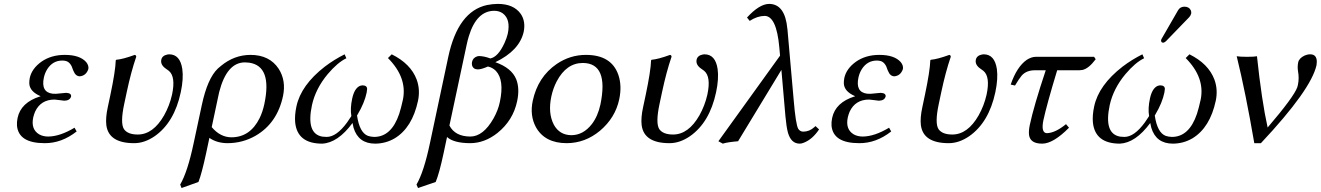

<svg xmlns="http://www.w3.org/2000/svg" viewBox="-20 -718 6714 976"><path d="M148.9 -121.1Q136.2 -61 178.7 -35.2Q198.7 -23.9 225.1 -23.9Q284.7 -24.4 358.9 -68.8L369.6 -49.8Q293 10.3 207 9.8Q75.2 9.8 66.4 -78.1Q64.9 -97.7 69.3 -118.2Q85.9 -197.3 184.1 -228Q186 -228.5 186.5 -229Q131.3 -252.4 128.9 -293Q128.4 -306.6 131.3 -321.8Q141.6 -369.1 190.4 -404.3Q240.2 -439 309.1 -439Q386.2 -439 418.5 -401.9Q432.1 -384.8 429.2 -367.2Q418 -333.5 386.2 -330.1Q364.3 -330.1 353.5 -357.4Q352.5 -360.4 351.1 -362.8Q340.3 -400.4 315.9 -407.7Q307.1 -410.2 296.9 -410.2Q248.5 -410.2 220.7 -367.2Q208.5 -348.1 203.1 -324.2Q187 -249 247.6 -241.7Q255.9 -240.7 264.2 -241.2Q264.6 -241.2 275.4 -242.2Q312 -246.1 316.4 -246.1Q343.8 -244.6 341.3 -227.1Q335 -206.5 306.6 -206.1Q302.7 -206.1 283.2 -209Q262.2 -211.9 257.3 -211.9Q187 -211.9 158.2 -149.9Q152.3 -135.7 148.9 -121.1Z M624.5 -251 611.3 -189Q590.8 -92.8 609.9 -62Q628.9 -34.2 680.2 -34.2Q758.3 -34.2 814 -131.3Q841.8 -180.7 854.5 -236.8Q874 -328.1 838.4 -357.9Q832.5 -362.8 824.2 -368.2Q794.9 -387.7 799.8 -414.1Q804.2 -435.5 831.1 -440.9Q835.4 -441.9 839.8 -441.9Q895.5 -441.9 906.7 -367.2Q913.6 -317.9 898.9 -249Q866.2 -95.7 766.6 -25.9Q714.8 9.8 662.1 9.8Q532.2 9.8 520.5 -82Q516.1 -118.7 527.8 -172.9L541 -234.9Q566.9 -357.9 568.4 -411.1L570.8 -414.1Q605 -417 665 -439Q672.9 -437 672.4 -429.2Q646 -352.1 624.5 -251Z M988.8 207 902.8 237.8 896 220.2Q933.6 155.8 964.4 9.8L1005.9 -184.1Q1034.7 -319.3 1087.4 -369.6Q1094.2 -376 1103 -382.8Q1169.9 -438.5 1252.9 -439Q1350.6 -439 1397 -367.7Q1434.6 -308.6 1418.9 -231Q1389.6 -91.8 1278.8 -27.8Q1212.9 9.8 1135.7 9.8Q1082.5 9.3 1044.4 -17.1L1027.8 61Q1004.9 167 988.8 207ZM1323.7 -189Q1364.7 -382.3 1246.6 -399.4Q1235.8 -400.9 1225.1 -400.9Q1132.8 -400.9 1094.2 -250Q1091.3 -238.8 1089.4 -228L1056.2 -71.8Q1099.6 -20.5 1155.8 -20Q1251.5 -20 1299.8 -117.7Q1315.4 -149.9 1323.7 -189Z M2105 -206.1Q2075.7 -69.3 1986.8 -15.1Q1941.4 11.7 1887.2 12.2Q1801.8 12.2 1777.3 -68.4Q1773.9 -80.6 1772 -92.8Q1697.3 8.3 1617.7 12.2Q1491.7 12.2 1480.5 -95.2Q1477.1 -131.3 1486.8 -176.8Q1509.8 -285.2 1631.3 -379.4Q1678.2 -415 1731.9 -441.9L1740.7 -421.9Q1695.8 -400.4 1645.5 -340.8Q1584.5 -267.6 1565.9 -184.1Q1534.7 -37.6 1619.1 -23.4Q1629.9 -22 1640.6 -22Q1690.4 -22 1744.1 -95.2Q1754.9 -110.4 1766.1 -127.9Q1759.3 -166.5 1770.5 -217.8Q1781.7 -269.5 1810.1 -281.7Q1815.9 -283.7 1821.3 -284.2Q1846.2 -284.2 1846.2 -265.6Q1845.7 -258.3 1843.8 -247.1Q1833 -195.3 1798.3 -136.7Q1796.4 -133.3 1794.9 -130.9Q1807.6 -43.5 1850.6 -27.3Q1864.7 -22.5 1881.8 -22Q1969.7 -22 2009.3 -139.2Q2019 -169.4 2028.3 -211.9Q2050.8 -323.7 1952.1 -422.9L1971.2 -441.9Q2067.9 -394 2098.1 -313.5Q2116.7 -262.7 2105 -206.1Z M2234.9 61Q2213.4 162.1 2194.8 207L2105 237.8L2097.2 220.2Q2134.8 155.8 2165.5 9.8L2258.8 -429.2Q2308.1 -660.2 2455.6 -692.4Q2481.9 -697.8 2510.3 -698.2Q2591.3 -698.2 2627.4 -647Q2652.8 -609.4 2642.1 -556.2Q2620.6 -460.9 2498 -401.9Q2580.6 -372.6 2604 -315.4Q2622.6 -268.6 2608.9 -204.1Q2588.4 -106.4 2509.3 -42.5Q2443.4 9.8 2369.6 9.8Q2286.1 9.3 2252.4 -21.5ZM2264.6 -80.1Q2293 -24.4 2370.6 -23.9Q2436 -23.9 2488.3 -115.2Q2512.7 -158.7 2521 -200.2Q2544.4 -310.5 2501 -357.4Q2484.4 -374.5 2460.4 -379.9Q2426.8 -365.2 2409.2 -365.2Q2385.3 -365.2 2379.4 -386.7Q2377.9 -395 2379.4 -402.8Q2383.8 -424.3 2405.8 -431.6Q2410.2 -433.1 2414.6 -433.1Q2441.9 -432.6 2472.2 -420.9Q2511.7 -428.2 2544.4 -499Q2556.2 -524.9 2561 -545.9Q2576.7 -619.1 2536.1 -649.9Q2517.6 -663.1 2492.7 -663.1Q2402.8 -663.1 2363.3 -534.2Q2356.9 -513.2 2352.1 -490.2Z M2688 -205.1Q2713.9 -326.7 2809.6 -392.6Q2877.9 -439 2958.5 -439Q3088.4 -439 3123.5 -336.9Q3142.1 -281.7 3127.9 -213.9Q3107.9 -119.1 3029.8 -53.2Q2954.6 9.3 2861.3 9.8Q2749.5 9.8 2704.1 -71.8Q2672.4 -130.9 2688 -205.1ZM2942.9 -397.9Q2859.4 -397.9 2810.1 -304.7Q2791.5 -269 2782.7 -228Q2764.6 -143.1 2795.4 -84Q2824.2 -31.7 2883.8 -30.8Q2944.8 -30.8 2988.8 -87.4Q3019 -127 3032.2 -187Q3075.2 -397 2942.9 -397.9Z M3345.7 -251 3332.5 -189Q3312 -92.8 3331.1 -62Q3350.1 -34.2 3401.4 -34.2Q3479.5 -34.2 3535.2 -131.3Q3563 -180.7 3575.7 -236.8Q3595.2 -328.1 3559.6 -357.9Q3553.7 -362.8 3545.4 -368.2Q3516.1 -387.7 3521 -414.1Q3525.4 -435.5 3552.2 -440.9Q3556.6 -441.9 3561 -441.9Q3616.7 -441.9 3627.9 -367.2Q3634.8 -317.9 3620.1 -249Q3587.4 -95.7 3487.8 -25.9Q3436 9.8 3383.3 9.8Q3253.4 9.8 3241.7 -82Q3237.3 -118.7 3249 -172.9L3262.2 -234.9Q3288.1 -357.9 3289.6 -411.1L3292 -414.1Q3326.2 -417 3386.2 -439Q3394 -437 3393.6 -429.2Q3367.2 -352.1 3345.7 -251Z M4143.6 -60.1Q4109.9 -9.8 4066.4 7.3Q4054.7 12.2 4045.4 12.2Q4001.5 12.2 3985.4 -43.5Q3977.5 -72.8 3972.7 -126L3952.1 -362.8L3731.9 0Q3678.2 4.4 3654.3 12.2L3631.8 0L3945.3 -435.1L3941.4 -478Q3927.2 -636.2 3867.2 -637.2Q3829.1 -636.7 3791 -611.8L3777.3 -628.9Q3839.8 -697.3 3889.2 -698.2Q3970.7 -698.2 3982.4 -571.8Q3982.4 -569.8 3982.9 -568.8L4014.2 -213.9Q4024.9 -84 4038.1 -62.5Q4047.4 -49.3 4062.5 -48.8Q4094.7 -48.8 4119.1 -71.3Q4122.6 -74.7 4125.5 -77.1Z M4289.6 -121.1Q4276.9 -61 4319.3 -35.2Q4339.4 -23.9 4365.7 -23.9Q4425.3 -24.4 4499.5 -68.8L4510.3 -49.8Q4433.6 10.3 4347.7 9.8Q4215.8 9.8 4207 -78.1Q4205.6 -97.7 4210 -118.2Q4226.6 -197.3 4324.7 -228Q4326.7 -228.5 4327.1 -229Q4272 -252.4 4269.5 -293Q4269 -306.6 4272 -321.8Q4282.2 -369.1 4331.1 -404.3Q4380.9 -439 4449.7 -439Q4526.9 -439 4559.1 -401.9Q4572.8 -384.8 4569.8 -367.2Q4558.6 -333.5 4526.9 -330.1Q4504.9 -330.1 4494.1 -357.4Q4493.2 -360.4 4491.7 -362.8Q4481 -400.4 4456.5 -407.7Q4447.8 -410.2 4437.5 -410.2Q4389.2 -410.2 4361.3 -367.2Q4349.1 -348.1 4343.8 -324.2Q4327.6 -249 4388.2 -241.7Q4396.5 -240.7 4404.8 -241.2Q4405.3 -241.2 4416 -242.2Q4452.6 -246.1 4457 -246.1Q4484.4 -244.6 4481.9 -227.1Q4475.6 -206.5 4447.3 -206.1Q4443.4 -206.1 4423.8 -209Q4402.8 -211.9 4397.9 -211.9Q4327.6 -211.9 4298.8 -149.9Q4293 -135.7 4289.6 -121.1Z M4765.1 -251 4752 -189Q4731.4 -92.8 4750.5 -62Q4769.5 -34.2 4820.8 -34.2Q4898.9 -34.2 4954.6 -131.3Q4982.4 -180.7 4995.1 -236.8Q5014.6 -328.1 4979 -357.9Q4973.1 -362.8 4964.8 -368.2Q4935.5 -387.7 4940.4 -414.1Q4944.8 -435.5 4971.7 -440.9Q4976.1 -441.9 4980.5 -441.9Q5036.1 -441.9 5047.4 -367.2Q5054.2 -317.9 5039.6 -249Q5006.8 -95.7 4907.2 -25.9Q4855.5 9.8 4802.7 9.8Q4672.9 9.8 4661.1 -82Q4656.7 -118.7 4668.5 -172.9L4681.6 -234.9Q4707.5 -357.9 4709 -411.1L4711.4 -414.1Q4745.6 -417 4805.7 -439Q4813.5 -437 4813 -429.2Q4786.6 -352.1 4765.1 -251Z M5244.6 -429.2H5541.5L5549.8 -417Q5514.2 -369.1 5481.9 -362.3Q5473.6 -360.8 5465.8 -360.8H5354Q5300.8 -185.5 5283.7 -106Q5271 -42 5301.8 -41Q5344.7 -42.5 5398.9 -86.9L5414.1 -68.8Q5334 12.2 5277.8 12.2Q5216.8 12.2 5210.9 -32.2Q5208.5 -52.7 5214.8 -83Q5235.4 -179.7 5295.9 -360.8H5240.2Q5197.8 -360.8 5173.8 -334Q5160.6 -318.4 5139.6 -283.2L5117.7 -288.1Q5148.9 -378.9 5199.7 -414.1Q5222.7 -428.7 5244.6 -429.2Z M6000.5 -684.1Q6024.9 -684.1 6033.7 -664.6Q6036.6 -656.7 6035.2 -648.9Q6032.2 -638.2 6025.4 -630.9L5907.2 -508.8Q5899.4 -501.5 5893.6 -501Q5882.8 -501 5882.3 -510.7Q5882.3 -512.7 5882.3 -514.2Q5883.3 -518.6 5886.7 -523.9L5969.2 -667Q5979.5 -683.6 6000.5 -684.1ZM6160.2 -206.1Q6130.9 -69.3 6042 -15.1Q5996.6 11.7 5942.4 12.2Q5856.9 12.2 5832.5 -68.4Q5829.1 -80.6 5827.1 -92.8Q5752.4 8.3 5672.9 12.2Q5546.9 12.2 5535.6 -95.2Q5532.2 -131.3 5542 -176.8Q5564.9 -285.2 5686.5 -379.4Q5733.4 -415 5787.1 -441.9L5795.9 -421.9Q5751 -400.4 5700.7 -340.8Q5639.6 -267.6 5621.1 -184.1Q5589.8 -37.6 5674.3 -23.4Q5685.1 -22 5695.8 -22Q5745.6 -22 5799.3 -95.2Q5810.1 -110.4 5821.3 -127.9Q5814.5 -166.5 5825.7 -217.8Q5836.9 -269.5 5865.2 -281.7Q5871.1 -283.7 5876.5 -284.2Q5901.4 -284.2 5901.4 -265.6Q5900.9 -258.3 5898.9 -247.1Q5888.2 -195.3 5853.5 -136.7Q5851.6 -133.3 5850.1 -130.9Q5862.8 -43.5 5905.8 -27.3Q5919.9 -22.5 5937 -22Q6024.9 -22 6064.5 -139.2Q6074.2 -169.4 6083.5 -211.9Q6106 -323.7 6007.3 -422.9L6026.4 -441.9Q6123 -394 6153.3 -313.5Q6171.9 -262.7 6160.2 -206.1Z M6423.8 -69.8Q6557.6 -226.1 6574.7 -274.9Q6576.7 -281.2 6577.6 -286.1Q6585 -320.3 6578.1 -356.9Q6574.7 -378.9 6579.1 -400.9Q6583.5 -421.9 6611.3 -435.5Q6626 -441.9 6640.1 -441.9Q6673.3 -441.9 6673.8 -404.8Q6673.8 -395.5 6672.4 -387.2Q6645 -262.2 6389.6 9.8H6356Q6312 -247.1 6266.6 -432.1Q6282.7 -429.2 6319.3 -429.2Q6356.4 -429.2 6369.6 -432.1Q6393.6 -205.6 6423.8 -69.8Z"/></svg>

Font: Linux Biolinum Capitals O
Style: Italic Samll Caps
Weight: 400
Italic angle: -12°
Designer: Philipp H. Poll
Foundry: Philipp H. Poll
Version: Version 0.6.2